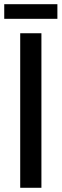

<svg xmlns="http://www.w3.org/2000/svg" viewBox="-23 -890 292 910"><path d="M72.8 0H173.3V-732.4H72.8ZM-2.9 -800.8H249V-870.1H-2.9Z"/></svg>

Font: Antonio
Style: Regular
Weight: 400
Designer: Vernon Adams
Foundry: Vernon Adams
Version: Version 1.002